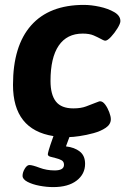

<svg xmlns="http://www.w3.org/2000/svg" viewBox="-20 -551 525 783"><path d="M197 212Q170 212 141 206.5Q112 201 92 190.5Q72 180 72 166Q72 152 81 137Q90 122 100 122Q112 122 141 133Q170 144 203 144Q241 144 241 121Q241 108 231 102.5Q221 97 208 94Q195 91 185 88Q175 85 175 78Q175 75 179 60.5Q183 46 198 4Q33 -22 33 -205Q33 -364 107 -447.5Q181 -531 322 -531Q352 -531 386.5 -523.5Q421 -516 446 -501.5Q471 -487 471 -465Q471 -455 459 -435.5Q447 -416 432.5 -400.5Q418 -385 409 -385Q408 -385 404.5 -386Q401 -387 390 -393Q379 -399 362 -406.5Q345 -414 317 -414Q253 -414 219.5 -365Q186 -316 186 -221Q186 -165 208 -137Q230 -109 279 -109Q310 -109 331 -117Q352 -125 370 -132Q376 -134 380.5 -136Q385 -138 388 -138Q399 -138 409 -124.5Q419 -111 425.5 -93.5Q432 -76 432 -65Q432 -44 411.5 -30Q391 -16 361.5 -8Q332 0 304.5 4Q277 8 263 8L249 46Q284 50 305.5 67Q327 84 327 117Q327 159 292.5 185.5Q258 212 197 212Z"/></svg>

Font: Asap
Style: Bold Italic
Weight: 700
Italic angle: -6°
Designer: Pablo Cosgaya
Foundry: Omnibus-Type
Version: Version 3.001; ttfautohint (v1.8.3)